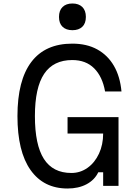

<svg xmlns="http://www.w3.org/2000/svg" viewBox="-20 -1065 790 1100"><path d="M367 15Q230 15 155 -91Q80 -197 80 -400Q80 -605 159.5 -710Q239 -815 394 -815Q477 -815 537 -782Q597 -749 632.5 -688Q668 -627 676 -541H582Q567 -626 519.5 -673.5Q472 -721 394 -721Q286 -721 233 -642Q180 -563 180 -400Q180 -235 231.5 -154.5Q283 -74 389 -74Q440 -74 481.5 -103.5Q523 -133 547 -184.5Q571 -236 571 -300H367V-394H659V0H571V-78H543Q522 -34 476 -9.5Q430 15 367 15ZM395 -892Q359 -892 338.5 -911.5Q318 -931 318 -968Q318 -1005 338.5 -1025Q359 -1045 395 -1045Q431 -1045 451.5 -1025Q472 -1005 472 -968Q472 -931 451.5 -911.5Q431 -892 395 -892Z"/></svg>

Font: Martian Mono SemiExpanded Light
Style: Regular
Weight: 300
Width: 6
Monospace: yes
Designer: Roman Shamin
Foundry: Evil Martians
Version: Version 0.930